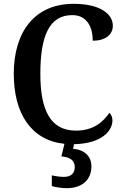

<svg xmlns="http://www.w3.org/2000/svg" viewBox="-20 -744 645 1004"><path d="M329 240C408 240 458 197 458 126C458 73 422 39 362 34L367 10C516 7 568 -63 568 -114C568 -131 561 -146 552 -154C520 -108 471 -61 377 -61C244 -61 191 -167 191 -358C191 -553 236 -665 358 -665C439 -665 465 -596 465 -531C531 -531 570 -563 570 -609C570 -673 501 -724 365 -724C159 -724 52 -575 52 -358C52 -152 142 -10 317 8L301 74C341 77 371 91 371 130C371 164 349 181 314 181C297 181 273 178 251 173V229C273 236 309 240 329 240Z"/></svg>

Font: Noto Serif Khmer SemiCondensed SemiBold
Style: Regular
Weight: 600
Width: 4
Designer: Danh Hong and the Monotype Design Team
Foundry: Monotype Imaging Inc.
Version: Version 2.004